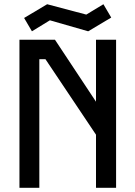

<svg xmlns="http://www.w3.org/2000/svg" viewBox="-20 -888 640 908"><path d="M434 -700V-407L240 -700H72V0H166V-608H195L434 -251V0H529V-700ZM469 -868 388 -819 203 -868 94 -803 131 -740 216 -792 397 -740 506 -805Z"/></svg>

Font: Kode Mono Medium
Style: Regular
Weight: 500
Monospace: yes
Designer: Isa Ozler
Foundry: Kadena LLC
Version: Version 1.206;gftools[0.9.28]